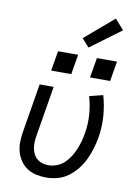

<svg xmlns="http://www.w3.org/2000/svg" viewBox="-104 -1043 808 1119"><g transform="rotate(10 300.0 -483.5)"><path d="M249 8Q219 8 189.5 1.5Q160 -5 136.5 -20.5Q113 -36 96.5 -59.5Q80 -83 72 -111Q64 -139 64.5 -169Q65 -199 70 -230L118 -520H201L151 -218Q148 -199 147.5 -180.5Q147 -162 150.5 -145Q154 -128 162 -112.5Q170 -97 183.5 -86Q197 -75 214 -70Q231 -65 250 -65Q274 -65 299 -74.5Q324 -84 343 -102Q362 -120 376 -142Q390 -164 400 -188Q410 -212 416.5 -236Q423 -260 427 -284Q437 -341 433 -396Q429 -451 414 -503L494 -523Q511 -464 515.5 -400.5Q520 -337 509 -272Q503 -239 493 -206Q483 -173 468 -141.5Q453 -110 430.5 -81.5Q408 -53 379 -31.5Q350 -10 316 -1Q282 8 249 8ZM400 -611 420 -729H539L519 -611ZM170 -611 190 -729H309L289 -611ZM361 -781 318 -829 489 -975 542 -915Z"/></g></svg>

Font: Iosevka SS04 Extended
Style: Italic
Weight: 400
Width: 7
Italic angle: -9°
Monospace: yes
Designer: Belleve Invis
Foundry: Belleve Invis
Version: Version 19.0.0; ttfautohint (v1.8.4)